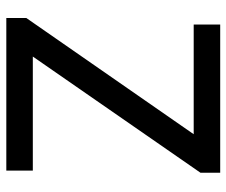

<svg xmlns="http://www.w3.org/2000/svg" viewBox="-76 -658 734 623"><g transform="rotate(90 291.5 -347.0)"><path d="M39 -65V0H534V-86H164L541 -630V-694H60V-608H416Z"/></g></svg>

Font: MV Cash
Style: Regular
Weight: 400
Designer: Rodrigo Fuenzalida
Foundry: fragTYPE
Version: Version 1.100;Glyphs 3.1.2 (3151)